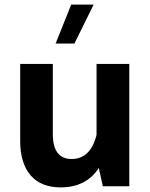

<svg xmlns="http://www.w3.org/2000/svg" viewBox="-20 -811 654 836"><path d="M67.9 -197.3V-532.7H210V-227.5Q210 -118.7 292 -118.7Q374 -118.7 400.4 -223.6V-532.7H543V0H427.7L410.2 -79.6Q355.5 4.9 244.1 4.9Q158.7 4.9 113.3 -47.6Q67.9 -100.1 67.9 -197.3ZM290 -791H387.7L304.2 -621.6H222.2Z"/></svg>

Font: Estedad-FD Bold
Style: Regular
Weight: 700
Designer: Amin Abedi
Version: Version 7.3